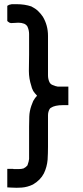

<svg xmlns="http://www.w3.org/2000/svg" viewBox="-20 -806 394 912"><path d="M117.2 -468.8 118.2 -545.9V-644.5Q118.2 -662.1 110.4 -679.7Q108.4 -683.6 104 -687.5Q99.6 -691.4 94.7 -693.4Q82 -698.2 67.4 -698.2Q63.5 -698.2 51.8 -697.3Q36.1 -696.3 32.2 -696.3Q24.4 -697.3 19.5 -702.1L14.6 -706.1Q14.6 -740.2 14.6 -778.3L23.4 -783.2Q30.3 -785.2 36.1 -786.1H38.1Q49.8 -786.1 59.6 -786.1Q97.7 -786.1 128.9 -775.4Q148.4 -765.6 160.6 -753.9Q172.9 -742.2 183.6 -726.6Q208 -685.5 208 -635.7Q208 -634.8 208 -632.8V-448.2Q208 -430.7 214.8 -416Q219.7 -406.2 229.5 -402.3Q242.2 -396.5 254.9 -394.5Q270.5 -394.5 286.1 -394.5H304.7V-376V-373V-370.1V-360.4V-350.6V-344.7V-338.9V-332V-325.2V-306.6H286.1H283.2H279.3Q240.2 -306.6 221.7 -293.9Q217.8 -292 215.8 -288.1Q208 -275.4 208 -257.8V-218.8V-190.4V-162.1V-135.7V-108.4Q208 -78.1 206.1 -46.9Q203.1 -12.7 188.5 17.6Q171.9 49.8 136.7 70.3Q110.4 83 83 85Q60.5 86.9 32.2 85L14.6 84V67.4Q14.6 -8.8 14.6 60.5Q14.6 -9.8 14.6 55.7V49.8V42V37.1V30.3V22.5V14.6V-3.9H33.2H38.1H42L44.9 -2.9Q57.6 -2.9 69.3 -2.9Q81.1 -2.9 91.8 -5.9Q103.5 -11.7 110.4 -20.5Q117.2 -40 118.2 -50.8V-51.8Q118.2 -72.3 118.2 -91.8V-121.1V-149.4V-176.8V-204.1Q118.2 -227.5 119.1 -252.9Q120.1 -278.3 128.9 -303.7Q132.8 -315.4 137.7 -326.2Q146.5 -341.8 155.3 -350.6V-352.5Q144.5 -363.3 137.7 -374Q129.9 -389.6 128.9 -397.5Q117.2 -432.6 117.2 -468.8ZM14.6 -707Q14.6 -712.9 14.6 -717.8Q14.6 -712.9 14.6 -707ZM14.6 -707ZM14.6 -707Q14.6 -707 14.6 -707ZM14.6 -707Q14.6 -718.8 14.6 -731.4Q14.6 -718.8 14.6 -707ZM14.6 -707Q14.6 -707 14.6 -707ZM14.6 -707Q14.6 -725.6 14.6 -747.1Q14.6 -725.6 14.6 -707ZM14.6 -707Q14.6 -283.2 14.6 -706.1ZM14.6 -706.1Q14.6 -732.4 14.6 -760.7Q14.6 -732.4 14.6 -706.1ZM14.6 -706.1Q14.6 -706.1 14.6 -706.1Z"/></svg>

Font: LeFont
Style: Default
Weight: 400
Designer: Leryon MEDIA
Version: Version 1.0